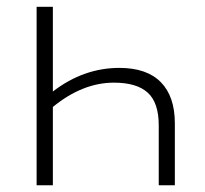

<svg xmlns="http://www.w3.org/2000/svg" viewBox="-20 -551 610 571"><path d="M335 -349.1Q416.5 -349.1 458.3 -306.6Q500 -264.2 500 -184.1V0H452.1V-178.2Q452.1 -245.6 419.4 -275.4Q386.7 -305.2 318.8 -305.2Q225.6 -305.2 137.2 -232.9V0H88.9V-530.8H137.2V-278.8Q228.5 -349.1 335 -349.1Z"/></svg>

Font: OpenSans-Light
Style: Regular
Weight: 300
Foundry: Ascender Corporation
Version: Version 1.10